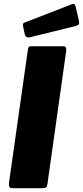

<svg xmlns="http://www.w3.org/2000/svg" viewBox="-20 -984 434 1004"><path d="M313 -742Q329 -742 326 -717L228 -21Q226 -7 220.5 -3.5Q215 0 199 0H46Q31 0 28.5 -8Q26 -16 27 -28L126 -726Q128 -736 131 -739Q134 -742 142 -742ZM376 -948 393 -874Q395 -863 392.5 -857.5Q390 -852 376 -848L136 -789Q124 -786 117.5 -791.5Q111 -797 109 -806L101 -845Q97 -861 106 -865L356 -962Q363 -965 368 -962.5Q373 -960 376 -948Z"/></svg>

Font: Libre Franklin ExtraBold
Style: Italic
Weight: 800
Italic angle: -8°
Designer: Pablo Impallari, Rodrigo Fuenzalida, Nhung Nguyen
Foundry: Impallari Type
Version: Version 3.000